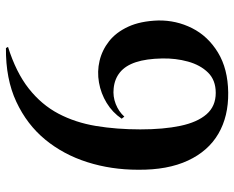

<svg xmlns="http://www.w3.org/2000/svg" viewBox="-91 -683 789 647"><g transform="rotate(-90 303.5 -359.5)"><path d="M465 -734 469 -727Q383 -700 328.5 -657Q274 -614 244 -557Q214 -500 202.5 -430.5Q191 -361 191 -281Q191 -203 203 -146Q215 -89 242 -58Q269 -27 314 -27Q357 -27 382.5 -53Q408 -79 419.5 -120.5Q431 -162 430 -208Q429 -261 417.5 -296Q406 -331 383.5 -349.5Q361 -368 329 -371Q302 -374 276.5 -364Q251 -354 234 -335L227 -344Q248 -375 280 -394.5Q312 -414 349 -420.5Q386 -427 422 -418.5Q458 -410 488 -386.5Q518 -363 537 -322Q556 -281 558 -221Q559 -160 532 -106.5Q505 -53 450 -19.5Q395 14 315 15Q235 16 176.5 -18Q118 -52 86 -120.5Q54 -189 55 -289Q55 -379 80.5 -459.5Q106 -540 156.5 -601.5Q207 -663 284 -699Q361 -735 465 -734Z"/></g></svg>

Font: Cinzel SemiBold
Style: Regular
Weight: 600
Designer: Natanael Gama
Version: Version 2.000